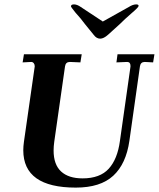

<svg xmlns="http://www.w3.org/2000/svg" viewBox="-20 -844 723 874"><path d="M86 -160Q86 -178 89 -199L138 -541V-543Q138 -551 133.5 -556.5Q129 -562 122 -562L83 -560L89 -597H352L346 -560L298 -562Q279 -562 276 -542L227 -199Q224 -178 224 -159Q224 -95 258 -63.5Q292 -32 356 -32Q435 -32 475 -76Q515 -120 526 -203L574 -541V-544Q574 -562 559 -562L510 -560L515 -597H683L677 -560L639 -562Q620 -562 617 -542L569 -203Q554 -98 495.5 -44Q437 10 325 10Q86 10 86 -160ZM406 -686 367 -734Q348 -760 324 -786Q303 -812 303 -815Q303 -824 317 -824Q331 -824 348 -812L448 -746L566 -812Q585 -824 600 -824Q611 -824 611 -817Q611 -811 578 -783Q548 -757 525 -734L472 -686Q452 -668 436 -668Q419 -668 406 -686Z"/></svg>

Font: Unna
Style: Bold Italic
Weight: 700
Italic angle: -8.05°
Designer: Jorge de Buen Unna
Foundry: Omnibus-Type
Version: Version 2.008